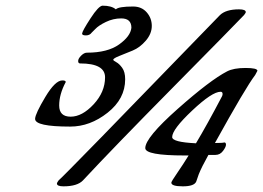

<svg xmlns="http://www.w3.org/2000/svg" viewBox="-20 -653 929 678"><path d="M741 -106H716Q692 -63 682 -38L673 -12Q666 5 625.5 5Q585 5 585 -8Q585 -12 606 -42.5Q627 -73 646 -104H632Q493 -104 493 -130Q493 -167 607.5 -268.5Q722 -370 782 -401Q805 -413 847 -413Q889 -413 889 -403L881 -388Q848 -345 739 -148Q766 -148 772 -150Q778 -150 778 -142Q778 -134 767.5 -120Q757 -106 741 -106ZM351 -380Q351 -429 263 -429Q256 -429 256 -437.5Q256 -446 266.5 -456.5Q277 -467 287 -467Q360 -467 400.5 -496Q441 -525 444 -555Q444 -588 408 -588Q380 -588 354 -575.5Q328 -563 316 -550L304 -538Q297 -528 283.5 -528Q270 -528 270 -534V-535Q271 -544 299.5 -588Q328 -632 342 -633Q374 -633 389 -620Q399 -630 450 -630Q480 -630 498 -609.5Q516 -589 516 -561.5Q516 -534 495 -509.5Q474 -485 448.5 -474.5Q423 -464 401.5 -455.5Q380 -447 380 -442Q380 -439 390.5 -433.5Q401 -428 411.5 -413.5Q422 -399 422 -373Q422 -304 360 -255Q298 -206 228 -206Q104 -206 104 -233V-234Q105 -252 140 -310.5Q175 -369 200 -369Q212 -369 212 -364V-363Q189 -320 189 -280.5Q189 -241 229.5 -241Q270 -241 310.5 -284.5Q351 -328 351 -380ZM204 5Q181 5 181 -5Q181 -8 187 -16Q206 -31 756 -599Q777 -620 824 -620Q848 -620 848 -610Q848 -608 842 -600Q802 -558 591.5 -345Q381 -132 273 -16Q253 5 204 5ZM766 -321Q766 -329 759 -329Q729 -329 658.5 -262.5Q588 -196 588 -169Q588 -151 672 -147Q711 -212 764 -313Q766 -317 766 -321Z"/></svg>

Font: Condiment
Style: Regular
Weight: 400
Designer: Angel Koziupa, Alejandro Paul
Foundry: Angel Koziupa, Alejandro Paul
Version: Version 1.001